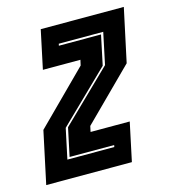

<svg xmlns="http://www.w3.org/2000/svg" viewBox="-97 -611 604 682"><g transform="rotate(-15 205.0 -270.0)"><path d="M-10 0 31 -192 218 -378.5 222.5 -398.5H84.5L114.5 -540H420L378 -344L195.5 -162.5L191 -141.5H335L305 0ZM86 -68H258.5L260 -75H96L118 -178.5L302 -357.5L326.5 -473.5H163L161.5 -466.5H316.5L293.5 -357.5L109.5 -178.5Z"/></g></svg>

Font: Tourney Condensed ExtraBold
Style: Italic
Weight: 800
Width: 3
Italic angle: -12°
Designer: Tyler Finck
Foundry: Etcetera Type Co
Version: Version 1.010; ttfautohint (v1.8.3)